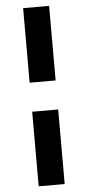

<svg xmlns="http://www.w3.org/2000/svg" viewBox="-62 -810 461 1008"><g transform="rotate(-5 168.5 -305.5)"><path d="M100 -775H237V-382H100ZM100 -229H237V164H100Z"/></g></svg>

Font: Roboto Serif 20pt Black
Style: Italic
Weight: 900
Italic angle: -10°
Version: Version 1.008